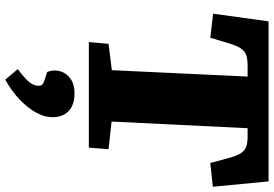

<svg xmlns="http://www.w3.org/2000/svg" viewBox="-180 -564 1070 751"><g transform="rotate(90 355.5 -188.0)"><path d="M151 -77 254 -90 279 -621H236Q211 -621 195 -615.5Q179 -610 168.5 -594Q158 -578 149 -548L127 -475L33 -486L63 -703H689L710 -485L617 -475L598 -546Q590 -576 580 -592.5Q570 -609 554.5 -615Q539 -621 514 -621H481L455 -89L563 -77L557 0H144ZM291 327 250 278Q274 260 288.5 246Q303 232 309 220Q315 208 315 196Q315 188 311 183Q307 178 295 174L261 163Q251 137 258 112.5Q265 88 287 72Q309 56 344 56Q390 56 414 79Q438 102 438 143Q438 173 420 206Q402 239 369 270.5Q336 302 291 327Z"/></g></svg>

Font: Literata 18pt ExtraBold
Style: Italic
Weight: 800
Italic angle: -2°
Designer: Latin by Veronika Burian and Jose Scaglione. Greek by Irene Vlachou. Cyrillic by Vera Evstafieva
Foundry: TypeTogether
Version: Version 3.103;gftools[0.9.29]